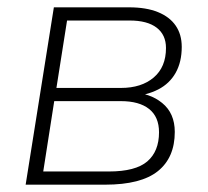

<svg xmlns="http://www.w3.org/2000/svg" viewBox="-20 -504 568 524"><path d="M50 0 127 -484H332Q379 -484 411 -471Q443 -458 459.5 -434Q476 -410 476 -376Q476 -335 459.5 -305.5Q443 -276 412 -260Q381 -244 337 -240L339 -251Q388 -251 422.5 -223Q457 -195 457 -144Q457 -74 411 -37Q365 0 267 0ZM98 -36H277Q350 -36 382 -63.5Q414 -91 414 -143Q414 -185 387 -206.5Q360 -228 310 -228H128ZM134 -264H310Q366 -264 399.5 -292.5Q433 -321 433 -373Q433 -409 407.5 -428.5Q382 -448 334 -448H163Z"/></svg>

Font: Nunito Sans 12pt ExtraLight
Style: Italic
Weight: 200
Italic angle: -9°
Designer: Vernon Adams
Foundry: Vernon Adams
Version: Version 3.101;gftools[0.9.27]